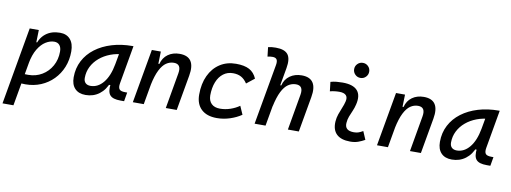

<svg xmlns="http://www.w3.org/2000/svg" viewBox="-75 -1167 4833 1815"><g transform="rotate(10 2342.0 -259.5)"><path d="M102.1 224.6H-2.9L127.4 -517.6H214.8L211.4 -395ZM178.2 9.8Q142.6 9.8 107.4 7.1Q72.3 4.4 36.6 -0.5L85.4 -95.2Q117.2 -83 189 -83Q262.7 -83 321.3 -118.2Q379.9 -153.3 413.8 -214.1Q447.8 -274.9 447.8 -351.6Q447.8 -391.1 429.7 -412.8Q411.6 -434.6 378.4 -434.6Q337.9 -434.6 296.9 -409.2Q255.9 -383.8 223.1 -329.6Q190.4 -275.4 174.8 -189.5L193.8 -399.9H236.3L208.5 -362.8Q226.1 -441.4 280.8 -484.4Q335.4 -527.3 417.5 -527.3Q481.4 -527.3 516.8 -486.6Q552.2 -445.8 552.2 -371.1Q552.2 -289.6 524.2 -220.2Q496.1 -150.9 445.3 -99.1Q394.5 -47.4 326.4 -18.8Q258.3 9.8 178.2 9.8Z M755.4 10.3Q689 10.3 652.8 -27.8Q616.7 -65.9 616.7 -135.3Q616.7 -223.1 654.1 -294.7Q691.4 -366.2 758.8 -417Q826.2 -467.8 916.5 -495.1Q1006.8 -522.5 1112.8 -522.5H1122.6L1058.1 -154.8Q1051.3 -115.7 1064.2 -98.1Q1077.1 -80.6 1120.1 -80.6H1140.1L1125.5 4.9H1090.8Q1053.2 4.9 1028.1 -2.7Q1002.9 -10.3 989 -26.6Q975.1 -43 971.2 -69.8Q967.3 -96.7 972.2 -135.3L1000.5 -122.6H943.8L969.7 -150.9Q942.9 -74.2 886.7 -32Q830.6 10.3 755.4 10.3ZM787.1 -82.5Q857.4 -82.5 909.7 -146Q961.9 -209.5 982.9 -325.7L1008.3 -467.3L1047.9 -429.7Q979.5 -426.8 920.2 -404.3Q860.8 -381.8 816.2 -344Q771.5 -306.2 746.3 -256.1Q721.2 -206.1 721.2 -147.5Q721.2 -116.2 738.5 -99.4Q755.9 -82.5 787.1 -82.5Z M1208.5 0 1299.8 -517.6H1386.2L1382.8 -394L1313.5 0ZM1524.9 0 1585 -344.2Q1592.8 -389.2 1578.4 -411.9Q1564 -434.6 1526.9 -434.6Q1487.3 -434.6 1453.6 -411.6Q1419.9 -388.7 1392.8 -335.2Q1365.7 -281.7 1346.7 -190.4L1371.1 -399.9H1392.6Q1408.2 -460.9 1454.6 -494.1Q1501 -527.3 1565.9 -527.3Q1644.5 -527.3 1675.5 -480.2Q1706.5 -433.1 1689.9 -340.3L1629.9 0Z M2029.3 -83Q2080.1 -83 2128.7 -99.6Q2177.2 -116.2 2214.8 -143.1L2250 -63Q2202.1 -30.3 2140.6 -10.3Q2079.1 9.8 2015.1 9.8Q1918.9 9.8 1866.2 -40Q1813.5 -89.8 1813.5 -180.2Q1813.5 -285.2 1850.1 -363Q1886.7 -440.9 1952.9 -484.1Q2019 -527.3 2107.9 -527.3Q2188 -527.3 2235.4 -502Q2282.7 -476.6 2307.1 -419.9L2231.4 -359.9Q2206.1 -398.9 2173.3 -416.7Q2140.6 -434.6 2094.2 -434.6Q2041.5 -434.6 2001.7 -404.3Q1961.9 -374 1940.2 -319.3Q1918.5 -264.6 1918 -190.9Q1918.5 -139.6 1947.5 -111.3Q1976.6 -83 2029.3 -83Z M2696.8 0 2756.8 -344.2Q2764.6 -389.2 2750.2 -411.9Q2735.8 -434.6 2698.7 -434.6Q2658.7 -434.6 2624.5 -411.6Q2590.3 -388.7 2563.2 -335.2Q2536.1 -281.7 2516.6 -190.4L2541 -399.9H2562.5Q2578.1 -460.9 2625.2 -494.1Q2672.4 -527.3 2737.8 -527.3Q2816.4 -527.3 2847.4 -480.2Q2878.4 -433.1 2861.8 -340.3L2801.8 0ZM2377.4 0 2480 -579.6Q2486.8 -617.2 2476.1 -634.3Q2465.3 -651.4 2435.5 -651.4Q2423.3 -651.4 2411.4 -650.1Q2399.4 -648.9 2387.2 -646L2377 -734.9Q2395.5 -739.3 2414.1 -741Q2432.6 -742.7 2451.2 -742.7Q2536.1 -742.7 2567.6 -701.7Q2599.1 -660.6 2583 -569.8L2482.4 0Z M3286.6 -599.6Q3256.8 -599.6 3235.6 -620.8Q3214.4 -642.1 3214.4 -671.9Q3214.4 -702.1 3235.6 -723.1Q3256.8 -744.1 3286.6 -744.1Q3316.9 -744.1 3337.9 -723.1Q3358.9 -702.1 3358.9 -671.9Q3358.9 -642.1 3337.9 -620.8Q3316.9 -599.6 3286.6 -599.6ZM3401.4 -109.9 3435.1 -31.2Q3405.3 -14.2 3372.1 -2.2Q3338.9 9.8 3295.9 9.8Q3207.5 9.8 3164.6 -31.7Q3121.6 -73.2 3126.5 -153.3Q3128.9 -189.9 3140.9 -224.6Q3152.8 -259.3 3166.7 -292Q3180.7 -324.7 3188 -355Q3198.2 -395 3179.4 -415.5Q3160.6 -436 3114.3 -436Q3067.9 -436 3024.9 -424.8L3014.6 -513.7Q3043.5 -522 3072.3 -524.7Q3101.1 -527.3 3129.9 -527.3Q3231 -527.3 3272 -481.2Q3313 -435.1 3291 -345.2Q3282.7 -310.5 3269.3 -280.5Q3255.9 -250.5 3244.6 -221.2Q3233.4 -191.9 3231 -157.7Q3225.6 -83 3314.9 -83Q3339.4 -83 3357.7 -89.1Q3376 -95.2 3401.4 -109.9Z M3552.2 0 3643.6 -517.6H3730L3726.6 -394L3657.2 0ZM3868.7 0 3928.7 -344.2Q3936.5 -389.2 3922.1 -411.9Q3907.7 -434.6 3870.6 -434.6Q3831.1 -434.6 3797.4 -411.6Q3763.7 -388.7 3736.6 -335.2Q3709.5 -281.7 3690.4 -190.4L3714.8 -399.9H3736.3Q3752 -460.9 3798.3 -494.1Q3844.7 -527.3 3909.7 -527.3Q3988.3 -527.3 4019.3 -480.2Q4050.3 -433.1 4033.7 -340.3L3973.6 0Z M4271 10.3Q4204.6 10.3 4168.5 -27.8Q4132.3 -65.9 4132.3 -135.3Q4132.3 -223.1 4169.7 -294.7Q4207 -366.2 4274.4 -417Q4341.8 -467.8 4432.1 -495.1Q4522.5 -522.5 4628.4 -522.5H4638.2L4573.7 -154.8Q4566.9 -115.7 4579.8 -98.1Q4592.8 -80.6 4635.7 -80.6H4655.8L4641.1 4.9H4606.4Q4568.8 4.9 4543.7 -2.7Q4518.6 -10.3 4504.6 -26.6Q4490.7 -43 4486.8 -69.8Q4482.9 -96.7 4487.8 -135.3L4516.1 -122.6H4459.5L4485.4 -150.9Q4458.5 -74.2 4402.3 -32Q4346.2 10.3 4271 10.3ZM4302.7 -82.5Q4373 -82.5 4425.3 -146Q4477.5 -209.5 4498.5 -325.7L4523.9 -467.3L4563.5 -429.7Q4495.1 -426.8 4435.8 -404.3Q4376.5 -381.8 4331.8 -344Q4287.1 -306.2 4262 -256.1Q4236.8 -206.1 4236.8 -147.5Q4236.8 -116.2 4254.2 -99.4Q4271.5 -82.5 4302.7 -82.5Z"/></g></svg>

Font: Cascadia Code
Style: Italic
Weight: 400
Italic angle: -10°
Designer: Aaron Bell
Foundry: Saja Typeworks
Version: Version 2407.024